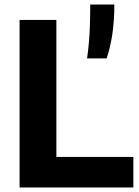

<svg xmlns="http://www.w3.org/2000/svg" viewBox="-20 -828 614 848"><path d="M66.5 0V-740H229V-135H569V0ZM364.5 -570Q370 -607.5 373 -643.8Q376 -680 377.2 -720Q378.5 -760 378.5 -808H485Q485 -734 475.8 -674.5Q466.5 -615 451 -570Z"/></svg>

Font: Encode Sans Condensed Thin
Style: Bold
Weight: 700
Version: Version 3.002